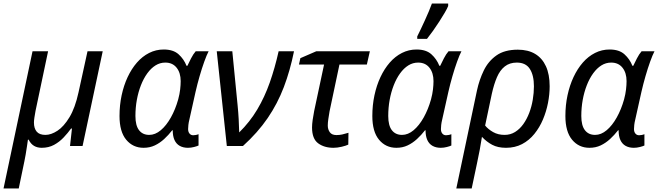

<svg xmlns="http://www.w3.org/2000/svg" viewBox="-44 -826 3722 1086"><path d="M-24 240 140 -536H228L157 -199Q153 -177 150.5 -160.5Q148 -144 148 -133Q148 -100 163.5 -81.5Q179 -63 213 -63Q245 -63 281 -86.5Q317 -110 349 -163Q381 -216 400 -303L451 -536H537L423 0H352L363 -99H358Q340 -74 316 -48.5Q292 -23 261.5 -6.5Q231 10 192 10Q167 10 148.5 -1Q130 -12 118 -36H114Q112 -22 108.5 2Q105 26 101 49Q97 72 94 86L62 240Z M768 10Q708 10 670 -35.5Q632 -81 632 -170Q632 -231 644 -287Q656 -343 678 -390Q700 -437 730.5 -472Q761 -507 799.5 -526.5Q838 -546 882 -546Q936 -546 966 -519Q996 -492 1011 -454H1016Q1024 -471 1036.5 -495.5Q1049 -520 1063 -536H1136Q1125 -515 1111.5 -477.5Q1098 -440 1085 -395Q1072 -350 1062 -306L1027 -149Q1023 -133 1021.5 -119Q1020 -105 1020 -96Q1020 -80 1028 -70.5Q1036 -61 1049 -61Q1055 -61 1063.5 -62.5Q1072 -64 1079 -67V-3Q1071 1 1053.5 5.5Q1036 10 1019 10Q992 10 972.5 -1Q953 -12 943 -34Q933 -56 933 -89H930Q909 -62 884.5 -39.5Q860 -17 831.5 -3.5Q803 10 768 10ZM800 -63Q834 -63 865.5 -89.5Q897 -116 922.5 -161.5Q948 -207 964 -264Q972 -294 975 -320Q978 -346 978 -367Q978 -414 955 -443Q932 -472 891 -472Q861 -472 835.5 -456Q810 -440 789 -411Q768 -382 753 -343.5Q738 -305 730 -261Q722 -217 722 -170Q722 -116 742.5 -89.5Q763 -63 800 -63Z M1239 0 1182 -536H1270L1300 -230Q1304 -190 1306 -152.5Q1308 -115 1309 -77Q1369 -136 1411 -206.5Q1453 -277 1482 -359.5Q1511 -442 1532 -536H1619Q1597 -427 1561.5 -333.5Q1526 -240 1470 -158Q1414 -76 1330 0Z M1842 10Q1790 10 1755.5 -15.5Q1721 -41 1721 -105Q1721 -123 1724.5 -148Q1728 -173 1733 -198L1789 -461H1647L1655 -497L1745 -536H2048L2031 -461H1876L1820 -196Q1816 -172 1813 -152Q1810 -132 1810 -116Q1810 -94 1821.5 -78Q1833 -62 1859 -62Q1876 -62 1892 -65.5Q1908 -69 1927 -75L1926 -8Q1914 -2 1889 4Q1864 10 1842 10Z M2198 10Q2138 10 2100 -35.5Q2062 -81 2062 -170Q2062 -231 2074 -287Q2086 -343 2108 -390Q2130 -437 2160.5 -472Q2191 -507 2229.5 -526.5Q2268 -546 2312 -546Q2366 -546 2396 -519Q2426 -492 2441 -454H2446Q2454 -471 2466.5 -495.5Q2479 -520 2493 -536H2566Q2555 -515 2541.5 -477.5Q2528 -440 2515 -395Q2502 -350 2492 -306L2457 -149Q2453 -133 2451.5 -119Q2450 -105 2450 -96Q2450 -80 2458 -70.5Q2466 -61 2479 -61Q2485 -61 2493.5 -62.5Q2502 -64 2509 -67V-3Q2501 1 2483.5 5.5Q2466 10 2449 10Q2422 10 2402.5 -1Q2383 -12 2373 -34Q2363 -56 2363 -89H2360Q2339 -62 2314.5 -39.5Q2290 -17 2261.5 -3.5Q2233 10 2198 10ZM2230 -63Q2264 -63 2295.5 -89.5Q2327 -116 2352.5 -161.5Q2378 -207 2394 -264Q2402 -294 2405 -320Q2408 -346 2408 -367Q2408 -414 2385 -443Q2362 -472 2321 -472Q2291 -472 2265.5 -456Q2240 -440 2219 -411Q2198 -382 2183 -343.5Q2168 -305 2160 -261Q2152 -217 2152 -170Q2152 -116 2172.5 -89.5Q2193 -63 2230 -63ZM2316 -620Q2325 -638 2336.5 -662Q2348 -686 2359.5 -711.5Q2371 -737 2381.5 -761.5Q2392 -786 2399 -806H2491V-792Q2485 -777 2471.5 -754Q2458 -731 2441 -704.5Q2424 -678 2405.5 -652Q2387 -626 2371 -606H2316Z M2654 -315Q2667 -375 2692.5 -427.5Q2718 -480 2764 -512.5Q2810 -545 2885 -545Q2943 -545 2983 -521Q3023 -497 3044 -451Q3065 -405 3065 -338Q3065 -292 3055.5 -243.5Q3046 -195 3027 -150Q3008 -105 2978.5 -68.5Q2949 -32 2909 -11Q2869 10 2818 10Q2772 10 2740 -7Q2708 -24 2682 -52Q2676 -13 2669.5 21.5Q2663 56 2654 98L2624 240H2537ZM2810 -63Q2843 -63 2869.5 -79.5Q2896 -96 2916 -124Q2936 -152 2949.5 -187.5Q2963 -223 2969.5 -262Q2976 -301 2976 -338Q2976 -400 2953 -436Q2930 -472 2879 -472Q2839 -472 2811.5 -450.5Q2784 -429 2767 -389.5Q2750 -350 2738 -296L2700 -116Q2717 -95 2745 -79Q2773 -63 2810 -63Z M3290 10Q3230 10 3192 -35.5Q3154 -81 3154 -170Q3154 -231 3166 -287Q3178 -343 3200 -390Q3222 -437 3252.5 -472Q3283 -507 3321.5 -526.5Q3360 -546 3404 -546Q3458 -546 3488 -519Q3518 -492 3533 -454H3538Q3546 -471 3558.5 -495.5Q3571 -520 3585 -536H3658Q3647 -515 3633.5 -477.5Q3620 -440 3607 -395Q3594 -350 3584 -306L3549 -149Q3545 -133 3543.5 -119Q3542 -105 3542 -96Q3542 -80 3550 -70.5Q3558 -61 3571 -61Q3577 -61 3585.5 -62.5Q3594 -64 3601 -67V-3Q3593 1 3575.5 5.5Q3558 10 3541 10Q3514 10 3494.5 -1Q3475 -12 3465 -34Q3455 -56 3455 -89H3452Q3431 -62 3406.5 -39.5Q3382 -17 3353.5 -3.5Q3325 10 3290 10ZM3322 -63Q3356 -63 3387.5 -89.5Q3419 -116 3444.5 -161.5Q3470 -207 3486 -264Q3494 -294 3497 -320Q3500 -346 3500 -367Q3500 -414 3477 -443Q3454 -472 3413 -472Q3383 -472 3357.5 -456Q3332 -440 3311 -411Q3290 -382 3275 -343.5Q3260 -305 3252 -261Q3244 -217 3244 -170Q3244 -116 3264.5 -89.5Q3285 -63 3322 -63Z"/></svg>

Font: Noto Sans Display
Style: Italic
Weight: 400
Italic angle: -12°
Designer: Monotype Design Team
Foundry: Monotype Imaging Inc.
Version: Version 2.003